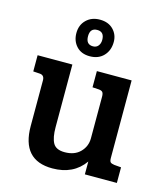

<svg xmlns="http://www.w3.org/2000/svg" viewBox="-113 -838 817 939"><g transform="rotate(15 295.5 -368.5)"><path d="M563 -79V0H401V-65Q346 13 239 13Q84 13 84 -160V-391Q84 -418 59 -419L27 -421V-503H203V-186Q203 -133 218 -106Q233 -79 277 -79Q327 -79 355.5 -108Q384 -137 384 -178V-389Q384 -405 378.5 -411.5Q373 -418 359 -419L327 -421V-503H503V-111Q503 -95 508 -89.5Q513 -84 528 -82ZM182 -657Q182 -698 208.5 -724Q235 -750 277 -750Q320 -750 345 -724.5Q370 -699 370 -662Q370 -619 344 -591.5Q318 -564 274 -564Q231 -564 206.5 -590.5Q182 -617 182 -657ZM241 -657Q241 -615 277 -615Q294 -615 303.5 -627Q313 -639 313 -657Q313 -698 277 -698Q241 -698 241 -657Z"/></g></svg>

Font: Bree Serif
Style: Regular
Weight: 400
Designer: Veronika Burian, Jos Scaglione
Foundry: TypeTogether
Version: Version 1.001